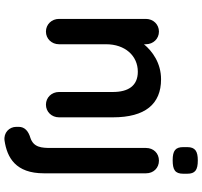

<svg xmlns="http://www.w3.org/2000/svg" viewBox="-44 -716 956 909"><g transform="rotate(90 434.5 -261.0)"><path d="M475 0C509 0 535 -27 535 -62V-317C535 -470 472 -545 355 -545C278 -545 222 -504 189 -464V-473C189 -508 163 -535 129 -535C95 -535 69 -508 69 -473V-62C69 -27 95 0 129 0C163 0 189 -27 189 -62V-285C189 -374 243 -435 319 -435C387 -435 415 -388 415 -317V-62C415 -27 441 0 475 0ZM800 10V-474C800 -509 775 -535 740 -535C705 -535 680 -509 680 -474V-25C680 20 678 59 631 74C601 83 580 100 580 129V140C580 174 608 201 645 196C726 184 800 143 800 10ZM802 -650V-669C802 -706 785 -719 739 -719C696 -719 676 -707 676 -669V-650C676 -613 693 -600 738 -600C783 -600 802 -611 802 -650Z"/></g></svg>

Font: Hotpoint
Style: Bold
Weight: 700
Designer: Andrew Paglinawan, Luciano Perondi, Riccardo Olocco
Foundry: CAST Cooperativa Anonima Servizi Tipografici
Version: Version 1.000;PS 2.1;hotconv 16.6.51;makeotf.lib2.5.65220